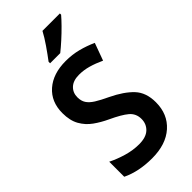

<svg xmlns="http://www.w3.org/2000/svg" viewBox="-289 -1005 1084 1084"><g transform="rotate(-45 253.0 -463.5)"><path d="M467 -199Q467 -104 403 -47Q339 10 228 10Q175 10 128.5 0.5Q82 -9 43 -28V-148Q85 -127 134.5 -112.5Q184 -98 232 -98Q288 -98 315.5 -124Q343 -150 343 -190Q343 -233 311.5 -259.5Q280 -286 211 -318Q168 -338 131.5 -364Q95 -390 72.5 -429.5Q50 -469 50 -529Q50 -619 110 -671.5Q170 -724 271 -724Q323 -724 369.5 -712Q416 -700 460 -680L422 -576Q381 -595 344 -605.5Q307 -616 270 -616Q223 -616 198 -592.5Q173 -569 173 -532Q173 -503 186 -483Q199 -463 227 -445.5Q255 -428 302 -406Q381 -368 424 -322.5Q467 -277 467 -199ZM438 -927Q422 -908 394.5 -880Q367 -852 336 -824Q305 -796 281 -777H200V-789Q225 -822 253 -862.5Q281 -903 299 -937H438Z"/></g></svg>

Font: Noto Sans SemiCondensed SemiBold
Style: Regular
Weight: 600
Width: 4
Designer: Monotype Design Team
Foundry: Monotype Imaging Inc.
Version: Version 2.013; ttfautohint (v1.8.4.7-5d5b)